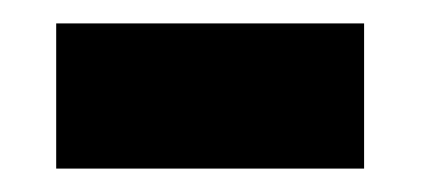

<svg xmlns="http://www.w3.org/2000/svg" viewBox="-20 -350 360 164"><path d="M28 -206V-330H291V-206Z"/></svg>

Font: Noto Sans Lao
Style: Bold
Weight: 700
Designer: Monotype Design Team
Foundry: Monotype Imaging Inc.
Version: Version 2.003